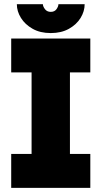

<svg xmlns="http://www.w3.org/2000/svg" viewBox="-20 -909 491 929"><path d="M34.2 -722.7H417V-558.6H318.4V-164.1H417V0H34.2V-164.1H132.8V-558.6H34.2ZM225.6 -749Q174.3 -749 137.7 -769.8Q101.1 -790.5 81.3 -822.5Q61.5 -854.5 61.5 -888.7H187.5Q187.5 -877.9 197.5 -864.7Q207.5 -851.6 225.6 -851.6Q244.1 -851.6 253.4 -864.7Q262.7 -877.9 262.7 -888.7H389.6Q389.6 -854.5 370.1 -822.5Q350.6 -790.5 313.7 -769.8Q276.9 -749 225.6 -749Z"/></svg>

Font: Giphurs Black
Style: Regular
Weight: 900
Version: Version 0.920; ttfautohint (v1.8.4.7-5d5b)